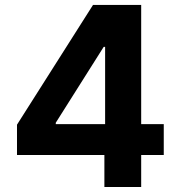

<svg xmlns="http://www.w3.org/2000/svg" viewBox="-20 -747 718 767"><path d="M47.9 -127.8V-248.9L351.6 -727.3H456V-559.7H394.2L202.8 -256.7V-251.1H634.2V-127.8ZM397 0V-164.8L399.9 -218.4V-727.3H544V0Z"/></svg>

Font: InterMG
Style: Bold
Weight: 700
Designer: Rasmus Andersson
Foundry: rsms
Version: Version 3.019;December 26, 2023;FontCreator 15.0.0.2955 64-b